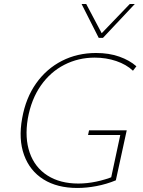

<svg xmlns="http://www.w3.org/2000/svg" viewBox="-20 -927 708 953"><path d="M364 6Q264 6 196 -36.5Q128 -79 99.5 -157.5Q71 -236 90 -340Q108 -441 159.5 -513.5Q211 -586 287.5 -625Q364 -664 457 -664Q521 -664 572 -646Q623 -628 657 -598L640 -576Q607 -607 557 -624Q507 -641 450 -641Q369 -641 299.5 -605.5Q230 -570 182.5 -502Q135 -434 118 -338Q102 -242 127.5 -169Q153 -96 215.5 -56Q278 -16 369 -16Q412 -16 457.5 -25.5Q503 -35 545 -52L529 -33L577 -257H417L422 -280H609L555 -32Q509 -13 459.5 -3.5Q410 6 364 6ZM470 -739 477 -754 624 -907H649L491 -739ZM470 -739 385 -907H408L489 -754L491 -739Z"/></svg>

Font: Ysabeau Office Thin
Style: Italic
Weight: 250
Italic angle: -12°
Designer: Christian Thalmann (Catharsis Fonts)
Version: Version 2.001;gftools[0.9.30]; featfreeze: tnum,lnum,ss02